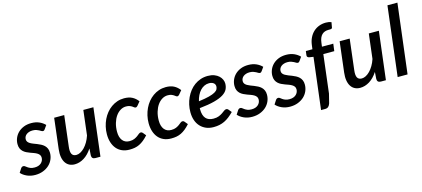

<svg xmlns="http://www.w3.org/2000/svg" viewBox="-70 -1295 4343 1974"><g transform="rotate(-15 2102.0 -308.0)"><path d="M359 -420.5Q354.5 -413.5 349.8 -410.5Q345 -407.5 338 -407.5Q330 -407.5 321.5 -412.8Q313 -418 301.2 -424.5Q289.5 -431 273.5 -436.2Q257.5 -441.5 235 -441.5Q214 -441.5 197.2 -436Q180.5 -430.5 168.5 -421Q156.5 -411.5 150.2 -398.5Q144 -385.5 144 -371Q144 -354.5 152.8 -343.2Q161.5 -332 176 -323.5Q190.5 -315 209 -308Q227.5 -301 246.8 -293.5Q266 -286 284.5 -276.2Q303 -266.5 317.5 -252.8Q332 -239 340.8 -219.5Q349.5 -200 349.5 -173Q349.5 -137 335.2 -104Q321 -71 294.2 -46.2Q267.5 -21.5 229.8 -6.8Q192 8 145.5 8Q97 8 57.8 -9.8Q18.5 -27.5 -5 -54.5L21.5 -95.5Q26.5 -103 33 -107.2Q39.5 -111.5 49 -111.5Q58 -111.5 66.5 -104.8Q75 -98 86.8 -89.8Q98.5 -81.5 115.5 -74.8Q132.5 -68 159.5 -68Q182 -68 199.5 -74.2Q217 -80.5 229 -91.5Q241 -102.5 247.5 -117Q254 -131.5 254 -147.5Q254 -165.5 245.2 -177.5Q236.5 -189.5 222 -198.2Q207.5 -207 189.2 -213.5Q171 -220 151.8 -227Q132.5 -234 114.2 -243Q96 -252 81.5 -265.5Q67 -279 58.2 -298.2Q49.5 -317.5 49.5 -345.5Q49.5 -378.5 62.5 -409.8Q75.5 -441 100 -465Q124.5 -489 160 -503.5Q195.5 -518 241 -518Q288.5 -518 324.8 -502Q361 -486 386.5 -459.5Z M901.5 -510 840 0H786.5Q747.5 0 747.5 -38L752.5 -111.5Q713.5 -52 665.2 -22.2Q617 7.5 566 7.5Q534 7.5 509 -5.2Q484 -18 468 -42.8Q452 -67.5 446 -103.5Q440 -139.5 445.5 -186L484 -510H591L552.5 -186Q545.5 -131.5 558.8 -106.5Q572 -81.5 606.5 -81.5Q627.5 -81.5 650 -93.2Q672.5 -105 693.5 -126.5Q714.5 -148 732.5 -178.5Q750.5 -209 763 -246.5L794.5 -510Z M1351 -91Q1325.5 -62.5 1302 -43.8Q1278.5 -25 1254.8 -13.5Q1231 -2 1205.2 2.8Q1179.5 7.5 1149 7.5Q1104.5 7.5 1070 -7.8Q1035.5 -23 1012 -50.8Q988.5 -78.5 976 -117.5Q963.5 -156.5 963.5 -204Q963.5 -245 972.5 -284.5Q981.5 -324 998 -358.8Q1014.5 -393.5 1038.2 -422.8Q1062 -452 1091.5 -473Q1121 -494 1155.5 -505.8Q1190 -517.5 1228.5 -517.5Q1279.5 -517.5 1314.2 -499.5Q1349 -481.5 1375.5 -446.5L1341.5 -405.5Q1337.5 -401.5 1332.5 -398.2Q1327.5 -395 1321.5 -395Q1314 -395 1307 -400.5Q1300 -406 1290 -412.8Q1280 -419.5 1265 -425.2Q1250 -431 1226.5 -431Q1195 -431 1166.8 -414Q1138.5 -397 1117.2 -366.8Q1096 -336.5 1083.5 -294.5Q1071 -252.5 1071 -203Q1071 -144 1097.2 -110.5Q1123.5 -77 1171.5 -77Q1202.5 -77 1223 -86Q1243.5 -95 1257.8 -105.5Q1272 -116 1282.5 -125Q1293 -134 1304.5 -134Q1315 -134 1324 -124L1351 -91Z M1795 -91Q1769.5 -62.5 1746 -43.8Q1722.5 -25 1698.8 -13.5Q1675 -2 1649.2 2.8Q1623.5 7.5 1593 7.5Q1548.5 7.5 1514 -7.8Q1479.5 -23 1456 -50.8Q1432.5 -78.5 1420 -117.5Q1407.5 -156.5 1407.5 -204Q1407.5 -245 1416.5 -284.5Q1425.5 -324 1442 -358.8Q1458.5 -393.5 1482.2 -422.8Q1506 -452 1535.5 -473Q1565 -494 1599.5 -505.8Q1634 -517.5 1672.5 -517.5Q1723.5 -517.5 1758.2 -499.5Q1793 -481.5 1819.5 -446.5L1785.5 -405.5Q1781.5 -401.5 1776.5 -398.2Q1771.5 -395 1765.5 -395Q1758 -395 1751 -400.5Q1744 -406 1734 -412.8Q1724 -419.5 1709 -425.2Q1694 -431 1670.5 -431Q1639 -431 1610.8 -414Q1582.5 -397 1561.2 -366.8Q1540 -336.5 1527.5 -294.5Q1515 -252.5 1515 -203Q1515 -144 1541.2 -110.5Q1567.5 -77 1615.5 -77Q1646.5 -77 1667 -86Q1687.5 -95 1701.8 -105.5Q1716 -116 1726.5 -125Q1737 -134 1748.5 -134Q1759 -134 1768 -124L1795 -91Z M2113.5 -441Q2085.5 -441 2061.8 -429.5Q2038 -418 2019.2 -397.8Q2000.5 -377.5 1986.8 -349.5Q1973 -321.5 1965.5 -288.5Q2034.5 -297.5 2076.5 -308.5Q2118.5 -319.5 2141 -332.5Q2163.5 -345.5 2171 -360.2Q2178.5 -375 2178.5 -391.5Q2178.5 -399.5 2175 -408.5Q2171.5 -417.5 2163.8 -424.5Q2156 -431.5 2143.5 -436.2Q2131 -441 2113.5 -441ZM2263 -94.5Q2237 -68 2212 -48.8Q2187 -29.5 2161 -17Q2135 -4.5 2106.5 1.5Q2078 7.5 2044.5 7.5Q2000 7.5 1964.5 -7.5Q1929 -22.5 1903.8 -49.8Q1878.5 -77 1865 -115.8Q1851.5 -154.5 1851.5 -202.5Q1851.5 -242.5 1860 -281.2Q1868.5 -320 1884.8 -355Q1901 -390 1924.2 -419.8Q1947.5 -449.5 1977.2 -471Q2007 -492.5 2042.8 -504.8Q2078.5 -517 2119.5 -517Q2159 -517 2188 -505.8Q2217 -494.5 2236.2 -476.8Q2255.5 -459 2265 -437.5Q2274.5 -416 2274.5 -395.5Q2274.5 -362 2260.8 -334Q2247 -306 2211.5 -283.5Q2176 -261 2114.2 -244.5Q2052.5 -228 1956 -218Q1955.5 -215 1955.5 -211.8Q1955.5 -208.5 1955.5 -205Q1955.5 -141.5 1983 -109.2Q2010.5 -77 2065.5 -77Q2100 -77 2123 -86.5Q2146 -96 2162.2 -107.2Q2178.5 -118.5 2190.8 -128Q2203 -137.5 2216.5 -137.5Q2227 -137.5 2236 -127.5Z M2668.5 -420.5Q2664 -413.5 2659.2 -410.5Q2654.5 -407.5 2647.5 -407.5Q2639.5 -407.5 2631 -412.8Q2622.5 -418 2610.8 -424.5Q2599 -431 2583 -436.2Q2567 -441.5 2544.5 -441.5Q2523.5 -441.5 2506.8 -436Q2490 -430.5 2478 -421Q2466 -411.5 2459.8 -398.5Q2453.5 -385.5 2453.5 -371Q2453.5 -354.5 2462.2 -343.2Q2471 -332 2485.5 -323.5Q2500 -315 2518.5 -308Q2537 -301 2556.2 -293.5Q2575.5 -286 2594 -276.2Q2612.5 -266.5 2627 -252.8Q2641.5 -239 2650.2 -219.5Q2659 -200 2659 -173Q2659 -137 2644.8 -104Q2630.5 -71 2603.8 -46.2Q2577 -21.5 2539.2 -6.8Q2501.5 8 2455 8Q2406.5 8 2367.2 -9.8Q2328 -27.5 2304.5 -54.5L2331 -95.5Q2336 -103 2342.5 -107.2Q2349 -111.5 2358.5 -111.5Q2367.5 -111.5 2376 -104.8Q2384.5 -98 2396.2 -89.8Q2408 -81.5 2425 -74.8Q2442 -68 2469 -68Q2491.5 -68 2509 -74.2Q2526.5 -80.5 2538.5 -91.5Q2550.5 -102.5 2557 -117Q2563.5 -131.5 2563.5 -147.5Q2563.5 -165.5 2554.8 -177.5Q2546 -189.5 2531.5 -198.2Q2517 -207 2498.8 -213.5Q2480.5 -220 2461.2 -227Q2442 -234 2423.8 -243Q2405.5 -252 2391 -265.5Q2376.5 -279 2367.8 -298.2Q2359 -317.5 2359 -345.5Q2359 -378.5 2372 -409.8Q2385 -441 2409.5 -465Q2434 -489 2469.5 -503.5Q2505 -518 2550.5 -518Q2598 -518 2634.2 -502Q2670.5 -486 2696 -459.5Z M3071.5 -420.5Q3067 -413.5 3062.2 -410.5Q3057.5 -407.5 3050.5 -407.5Q3042.5 -407.5 3034 -412.8Q3025.5 -418 3013.8 -424.5Q3002 -431 2986 -436.2Q2970 -441.5 2947.5 -441.5Q2926.5 -441.5 2909.8 -436Q2893 -430.5 2881 -421Q2869 -411.5 2862.8 -398.5Q2856.5 -385.5 2856.5 -371Q2856.5 -354.5 2865.2 -343.2Q2874 -332 2888.5 -323.5Q2903 -315 2921.5 -308Q2940 -301 2959.2 -293.5Q2978.5 -286 2997 -276.2Q3015.5 -266.5 3030 -252.8Q3044.5 -239 3053.2 -219.5Q3062 -200 3062 -173Q3062 -137 3047.8 -104Q3033.5 -71 3006.8 -46.2Q2980 -21.5 2942.2 -6.8Q2904.5 8 2858 8Q2809.5 8 2770.2 -9.8Q2731 -27.5 2707.5 -54.5L2734 -95.5Q2739 -103 2745.5 -107.2Q2752 -111.5 2761.5 -111.5Q2770.5 -111.5 2779 -104.8Q2787.5 -98 2799.2 -89.8Q2811 -81.5 2828 -74.8Q2845 -68 2872 -68Q2894.5 -68 2912 -74.2Q2929.5 -80.5 2941.5 -91.5Q2953.5 -102.5 2960 -117Q2966.5 -131.5 2966.5 -147.5Q2966.5 -165.5 2957.8 -177.5Q2949 -189.5 2934.5 -198.2Q2920 -207 2901.8 -213.5Q2883.5 -220 2864.2 -227Q2845 -234 2826.8 -243Q2808.5 -252 2794 -265.5Q2779.5 -279 2770.8 -298.2Q2762 -317.5 2762 -345.5Q2762 -378.5 2775 -409.8Q2788 -441 2812.5 -465Q2837 -489 2872.5 -503.5Q2908 -518 2953.5 -518Q3001 -518 3037.2 -502Q3073.5 -486 3099 -459.5Z M3326.5 -426 3277.5 -19 3253 79Q3246 100.5 3233.5 112.2Q3221 124 3198 124H3155L3221.5 -425L3177 -432Q3166.5 -434.5 3160.2 -440.8Q3154 -447 3155.5 -459.5L3161 -503H3231L3236.5 -546Q3242 -589.5 3259 -624Q3276 -658.5 3302 -682.5Q3328 -706.5 3361.8 -719.2Q3395.5 -732 3434.5 -732Q3465.5 -732 3492.5 -722L3482.5 -666Q3481.5 -660.5 3478 -657.8Q3474.5 -655 3468.8 -654Q3463 -653 3456 -653Q3449 -653 3441.5 -653Q3420.5 -653 3403.2 -647Q3386 -641 3372.5 -628Q3359 -615 3350 -594Q3341 -573 3337.5 -542.5L3332.5 -503H3453L3443 -426Z M3940 -510 3878.5 0H3825Q3786 0 3786 -38L3791 -111.5Q3752 -52 3703.8 -22.2Q3655.5 7.5 3604.5 7.5Q3572.5 7.5 3547.5 -5.2Q3522.5 -18 3506.5 -42.8Q3490.5 -67.5 3484.5 -103.5Q3478.5 -139.5 3484 -186L3522.5 -510H3629.5L3591 -186Q3584 -131.5 3597.2 -106.5Q3610.5 -81.5 3645 -81.5Q3666 -81.5 3688.5 -93.2Q3711 -105 3732 -126.5Q3753 -148 3771 -178.5Q3789 -209 3801.5 -246.5L3833 -510Z M4003.5 0 4093 -740H4199L4109 0Z"/></g></svg>

Font: Lato SemiBold
Style: Italic
Weight: 600
Italic angle: -7°
Designer: Lukasz Dziedzic with Adam Twardoch and Botio Nikoltchev
Foundry: tyPoland Lukasz Dziedzic
Version: Version 2.015; 2015-08-06; http://www.latofonts.com/